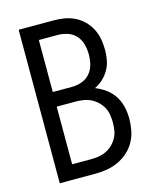

<svg xmlns="http://www.w3.org/2000/svg" viewBox="-111 -812 722 888"><g transform="rotate(-15 250.0 -367.5)"><path d="M64 0V-735H233Q259 -735 284.5 -730.5Q310 -726 333 -714.5Q356 -703 374.5 -684.5Q393 -666 405 -642.5Q417 -619 421.5 -593.5Q426 -568 426 -542Q426 -518 421.5 -493.5Q417 -469 405 -448Q393 -427 375 -410Q357 -393 335 -383Q361 -373 384.5 -356Q408 -339 423.5 -315Q439 -291 445.5 -263Q452 -235 452 -206Q452 -178 446.5 -149.5Q441 -121 427 -96Q413 -71 391.5 -52Q370 -33 344 -21Q318 -9 289.5 -4.5Q261 0 233 0ZM233 -416Q257 -416 280.5 -424Q304 -432 320 -450.5Q336 -469 342 -492.5Q348 -516 348 -541Q348 -565 342 -588.5Q336 -612 320 -630.5Q304 -649 280.5 -657Q257 -665 233 -665H142V-416ZM233 -70Q252 -70 270.5 -73Q289 -76 305.5 -84Q322 -92 336 -105.5Q350 -119 359 -135.5Q368 -152 371 -170.5Q374 -189 374 -208Q374 -226 371 -245Q368 -264 359 -280.5Q350 -297 336.5 -310Q323 -323 306 -331.5Q289 -340 270.5 -343Q252 -346 233 -346H142V-70Z"/></g></svg>

Font: Zed Sans
Style: Regular
Weight: 400
Designer: Belleve Invis
Foundry: Belleve Invis
Version: Version 1.0.0; ttfautohint (v1.8.4)